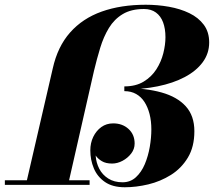

<svg xmlns="http://www.w3.org/2000/svg" viewBox="-44 -780 902 810"><path d="M65 0 178.5 -491Q199 -583.5 251.8 -643Q304.5 -702.5 385.2 -731.2Q466 -760 571 -760Q621 -760 668.8 -751.5Q716.5 -743 754.8 -724.5Q793 -706 815.8 -675.5Q838.5 -645 838.5 -601Q838.5 -554.5 811.2 -517.5Q784 -480.5 735.2 -454.8Q686.5 -429 621.2 -415.8Q556 -402.5 480.5 -402.5V-415.5Q529 -415.5 562.2 -435.8Q595.5 -456 615.8 -487.8Q636 -519.5 645 -555.5Q654 -591.5 654 -623Q654 -659 644 -685.8Q634 -712.5 613.8 -727.2Q593.5 -742 563.5 -742Q509.5 -742 473.8 -720.5Q438 -699 415.5 -662Q393 -625 378.8 -578.2Q364.5 -531.5 352.5 -481L243 0ZM-23.5 0V-19.5H334V0ZM482.5 10Q431 10 398.8 -12.2Q366.5 -34.5 351.8 -70Q337 -105.5 337 -145.5Q337 -177 349.5 -202.8Q362 -228.5 383.5 -244Q405 -259.5 433.5 -259.5Q472.5 -259.5 498.2 -236Q524 -212.5 524 -174.5Q524 -151 509.2 -132Q494.5 -113 472.8 -101.5Q451 -90 429 -90Q402.5 -90 385.8 -100Q369 -110 359.5 -124Q361.5 -93.5 374.8 -68Q388 -42.5 412.8 -26.8Q437.5 -11 473 -11Q506 -11 529.2 -32.2Q552.5 -53.5 566.8 -87.2Q581 -121 587.8 -160Q594.5 -199 594.5 -234Q594.5 -269.5 587 -298.8Q579.5 -328 565.5 -349.8Q551.5 -371.5 530.2 -383.5Q509 -395.5 480.5 -395.5V-408.5Q571 -408.5 637.2 -390Q703.5 -371.5 739.8 -331.5Q776 -291.5 776 -226.5Q776 -160.5 748.5 -115Q721 -69.5 677 -42Q633 -14.5 581.8 -2.2Q530.5 10 482.5 10Z"/></svg>

Font: Bodoni Moda 11pt ExtraBold
Style: Italic
Weight: 800
Italic angle: -13°
Version: Version 2.004